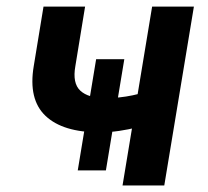

<svg xmlns="http://www.w3.org/2000/svg" viewBox="-20 -566 634 586"><path d="M284.2 -162.1Q171.9 -162.1 118.9 -212.4Q65.9 -262.7 83 -364.3L112.8 -545.9H239.7L210 -364.3Q200.7 -312 225.1 -289.3Q249.5 -266.6 301.8 -266.6Q344.7 -266.6 384.8 -275.1Q424.8 -283.7 469.2 -298.3L452.1 -193.8Q429.7 -185.1 401.6 -178Q373.5 -170.9 343.8 -166.5Q314 -162.1 284.2 -162.1ZM354 0 444.3 -545.9H571.8L481.4 0ZM217.3 -45.9 273.4 -385.3H359.4L303.2 -45.9Z"/></svg>

Font: Inter SemiBold
Style: Italic
Weight: 600
Italic angle: -9.3988°
Designer: Rasmus Andersson
Foundry: rsms
Version: Version 4.001;git-66647c0bb